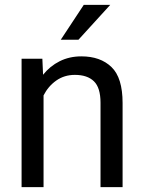

<svg xmlns="http://www.w3.org/2000/svg" viewBox="-20 -770 592 790"><path d="M288.1 -461.9Q244.6 -461.9 211.4 -438.5Q178.2 -415 159.2 -377.4V0H68.8V-528.3H154.3L157.2 -462.4Q185.5 -498 225.6 -518.1Q265.6 -538.1 314.9 -538.1Q393.1 -538.1 438.7 -494.1Q484.4 -450.2 484.4 -346.2V0H393.6V-347.2Q393.6 -409.2 366.5 -435.5Q339.4 -461.9 288.1 -461.9ZM230 -606.4 324.7 -750H433.6L302.7 -606.4Z"/></svg>

Font: Vazirmatn RD
Style: Regular
Weight: 400
Designer: Saber Rastikerdar
Foundry: Saber Rastikerdar
Version: Version 32.102